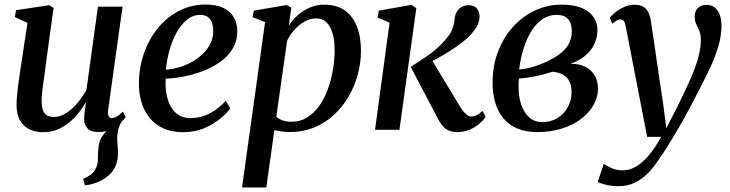

<svg xmlns="http://www.w3.org/2000/svg" viewBox="-20 -572 3217 846"><path d="M354.5 245 346.5 216Q368.5 206.5 382 195.8Q395.5 185 403 168Q412 150 411.5 124.5Q411 99 414.5 73.5Q417.5 44.5 433.5 24.5Q449.5 4.5 460.5 -10.5L525 -47.5Q508 -27.5 502 -5Q496 17.5 496.5 42Q496.5 55 498.2 71Q500 87 500 102Q500 134 488.5 160.8Q477 187.5 450 208Q431.5 222 408.8 231.2Q386 240.5 354.5 245ZM170 10.5Q137 10.5 110.8 -1.8Q84.5 -14 68.8 -40.5Q53 -67 53 -109.5Q53 -125.5 54.8 -147.5Q56.5 -169.5 59.8 -194.5Q63 -219.5 66.5 -243.5Q70 -267.5 73 -286L101 -471L45.5 -497L50.5 -527L196 -549L216 -537.5L181.5 -285.5Q179.5 -265.5 176.2 -243.5Q173 -221.5 170 -200Q167 -178.5 165.2 -159.8Q163.5 -141 163.5 -127.5Q163.5 -100.5 169.8 -85Q176 -69.5 188.2 -63Q200.5 -56.5 218.5 -56.5Q244 -56.5 270.5 -73.2Q297 -90 320.5 -117.5Q344 -145 361 -176.5L411.5 -542.5H520L456.5 -87.5Q454 -69.5 458.5 -60.5Q463 -51.5 472.5 -51.5Q482 -51.5 493.8 -58Q505.5 -64.5 521.5 -80.5L533.5 -55.5Q527 -45.5 510 -29.8Q493 -14 468.2 -2Q443.5 10 414 10Q380 10 365 -7Q350 -24 350.5 -50Q350.5 -53 351.2 -60.8Q352 -68.5 353.2 -79Q354.5 -89.5 356 -100.2Q357.5 -111 358.5 -119L357.5 -120Q342.5 -94.5 323.5 -71.2Q304.5 -48 281 -29.5Q257.5 -11 230 -0.2Q202.5 10.5 170 10.5Z M994.5 -94Q980 -73.5 950.5 -49Q921 -24.5 879.5 -7Q838 10.5 786.5 10.5Q735 10.5 697.8 -7.2Q660.5 -25 637 -55.5Q613.5 -86 602.5 -124.8Q591.5 -163.5 592 -204.5Q592.5 -275.5 614.8 -338.2Q637 -401 676.5 -449Q716 -497 769.5 -524.5Q823 -552 885.5 -552Q933.5 -552 964.2 -537Q995 -522 1010.2 -496Q1025.5 -470 1025.5 -436.5Q1026 -392 1005.2 -357.8Q984.5 -323.5 949.8 -299Q915 -274.5 873 -258.5Q831 -242.5 788.2 -234.5Q745.5 -226.5 710 -225.5Q708 -192 713 -161Q718 -130 731 -105.2Q744 -80.5 765.8 -66Q787.5 -51.5 819 -51.5Q850 -51.5 877.8 -61.2Q905.5 -71 930 -88.2Q954.5 -105.5 975 -128ZM863 -506.5Q829.5 -506.5 803 -484.5Q776.5 -462.5 757 -426.5Q737.5 -390.5 726 -348.2Q714.5 -306 711 -265Q740.5 -267 770.2 -275.8Q800 -284.5 826.8 -299.8Q853.5 -315 874.5 -335.5Q895.5 -356 907.8 -381.5Q920 -407 919.5 -436.5Q919 -471.5 904.5 -489Q890 -506.5 863 -506.5Z M1046.5 254 1148 -474.5 1093 -496.5 1098.5 -525 1243.5 -550 1263.5 -538 1253 -460Q1269 -485 1292.8 -505.8Q1316.5 -526.5 1346 -539Q1375.5 -551.5 1409 -551.5Q1462.5 -551.5 1498.5 -526.5Q1534.5 -501.5 1552.5 -456Q1570.5 -410.5 1570.5 -348Q1570.5 -296.5 1556.8 -245Q1543 -193.5 1516.5 -147.5Q1490 -101.5 1451.8 -66Q1413.5 -30.5 1364 -10.2Q1314.5 10 1255 10Q1239 10 1222 7.5Q1205 5 1189 1.5L1153.5 254ZM1197.5 -57.5Q1209.5 -47 1226.2 -41.2Q1243 -35.5 1264.5 -35.5Q1303 -35.5 1333.5 -54.5Q1364 -73.5 1387 -106Q1410 -138.5 1424.8 -179.5Q1439.5 -220.5 1447 -264.8Q1454.5 -309 1454.5 -351Q1454.5 -394.5 1445.2 -425.8Q1436 -457 1418 -474Q1400 -491 1373.5 -491Q1346.5 -491 1321.2 -476.5Q1296 -462 1276 -439.2Q1256 -416.5 1245 -392Z M1632.5 0 1696.5 -472 1643.5 -495 1649 -525 1792 -550.5 1814.5 -536.5 1740 0ZM1994 10Q1971.5 10 1955.8 2.5Q1940 -5 1929 -18.8Q1918 -32.5 1908.5 -51L1789.5 -277.5Q1823 -298.5 1851.8 -318Q1880.5 -337.5 1904.5 -358.2Q1928.5 -379 1948 -403.5Q1968.5 -427 1975.2 -449.8Q1982 -472.5 1983.5 -490.5Q1986 -511 1995 -523.8Q2004 -536.5 2017 -542.8Q2030 -549 2044 -549Q2069 -549 2080.8 -535.2Q2092.5 -521.5 2093 -501Q2093.5 -481.5 2085.2 -463.8Q2077 -446 2063 -430Q2046.5 -409 2019.5 -387.8Q1992.5 -366.5 1962 -347.2Q1931.5 -328 1903 -312.2Q1874.5 -296.5 1854 -286.5L1874.5 -321.5L2004.5 -106.5Q2017 -85 2030.5 -71.8Q2044 -58.5 2057 -58.5Q2067 -58.5 2079.2 -64Q2091.5 -69.5 2106 -83.5L2120 -57Q2111 -43.5 2093.2 -27.8Q2075.5 -12 2050.2 -1Q2025 10 1994 10Z M2347 10Q2297.5 10 2260.8 -5.2Q2224 -20.5 2199.5 -49Q2175 -77.5 2162.8 -117.5Q2150.5 -157.5 2150.5 -207Q2150.5 -283.5 2175.2 -346.8Q2200 -410 2242.5 -456Q2285 -502 2339.5 -526.8Q2394 -551.5 2454 -551.5Q2511 -551.5 2545.8 -535.8Q2580.5 -520 2596.5 -495Q2612.5 -470 2612.5 -441Q2612.5 -408.5 2599.5 -379.5Q2586.5 -350.5 2560 -327.8Q2533.5 -305 2493.5 -291Q2533.5 -291.5 2560.5 -277Q2587.5 -262.5 2601.2 -237.8Q2615 -213 2615 -182.5Q2615 -145.5 2596.2 -111.2Q2577.5 -77 2542.2 -49.5Q2507 -22 2457.5 -6Q2408 10 2347 10ZM2370 -34Q2406.5 -34 2435.2 -51.2Q2464 -68.5 2481 -98.5Q2498 -128.5 2498.5 -166.5Q2498.5 -194.5 2488.8 -213.5Q2479 -232.5 2460.2 -243Q2441.5 -253.5 2415 -256Q2407 -254 2395.2 -250.2Q2383.5 -246.5 2369.2 -242.8Q2355 -239 2339 -236Q2323 -233 2305 -230Q2287 -227 2266.5 -226Q2265.5 -217 2265.2 -207.8Q2265 -198.5 2265 -188Q2265 -144.5 2277 -109.8Q2289 -75 2312.2 -54.5Q2335.5 -34 2370 -34ZM2267.5 -265.5Q2287.5 -267.5 2305 -271.2Q2322.5 -275 2338.5 -280.5Q2354.5 -286 2370.5 -292.5Q2408 -308 2437.2 -327.5Q2466.5 -347 2483 -373.2Q2499.5 -399.5 2499.5 -434Q2499.5 -470 2482.8 -488.2Q2466 -506.5 2433 -506.5Q2396.5 -506.5 2367.8 -485.8Q2339 -465 2318.5 -430.2Q2298 -395.5 2285.2 -352.5Q2272.5 -309.5 2267.5 -265.5Z M2737.5 -453.5Q2734 -472.5 2728.5 -479.5Q2723 -486.5 2714.5 -486.5Q2705.5 -486.5 2697.2 -481.5Q2689 -476.5 2678 -467.5L2666.5 -493.5Q2673.5 -502.5 2689.5 -516Q2705.5 -529.5 2727.8 -540.2Q2750 -551 2775.5 -551Q2800.5 -551 2815 -542.2Q2829.5 -533.5 2837 -517.5Q2844.5 -501.5 2848 -479Q2854.5 -436.5 2861 -391.8Q2867.5 -347 2874.2 -301.5Q2881 -256 2887.5 -210.8Q2894 -165.5 2901 -122L2916 -7L2973 -118.5Q2994 -162.5 3011.5 -200.2Q3029 -238 3041.8 -271.8Q3054.5 -305.5 3061.2 -336.8Q3068 -368 3068 -398Q3068 -421 3061.2 -436.5Q3054.5 -452 3047.8 -466.2Q3041 -480.5 3041 -499Q3041 -523 3055.2 -536.8Q3069.5 -550.5 3093 -550.5Q3115 -550.5 3129.5 -538.8Q3144 -527 3151.5 -506.5Q3159 -486 3159 -460.5Q3159 -414.5 3145 -367.2Q3131 -320 3108.8 -273Q3086.5 -226 3062.5 -180Q3045.5 -145.5 3027 -110.8Q3008.5 -76 2989.8 -42.5Q2971 -9 2952.5 22Q2934 53 2916.8 80Q2899.5 107 2884 128.5Q2860.5 165.5 2833.5 192.5Q2806.5 219.5 2774.5 234Q2742.5 248.5 2703.5 248.5Q2679 248.5 2653.8 243Q2628.5 237.5 2614 229L2640.5 149.5Q2650.5 157.5 2672.8 168Q2695 178.5 2725 178.5Q2754 178.5 2782 162.2Q2810 146 2838 113.5Q2866 81 2893.5 31H2831.5Z"/></svg>

Font: Merriweather 60pt Medium
Style: Italic
Weight: 500
Italic angle: -7.8°
Version: Version 2.101